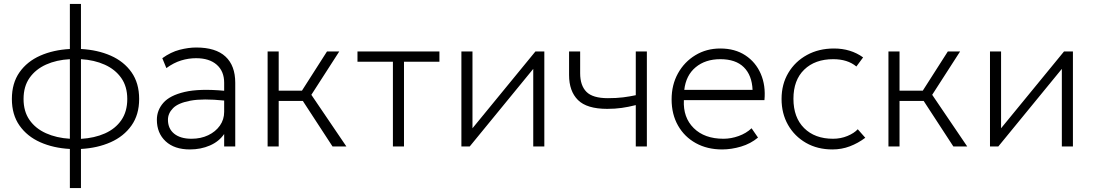

<svg xmlns="http://www.w3.org/2000/svg" viewBox="-20 -740 5526 970"><path d="M333 210V12.5Q249.5 8 183.2 -21.5Q117 -51 78.5 -105.8Q40 -160.5 40 -240Q40 -320 78.5 -374.8Q117 -429.5 183.2 -458.8Q249.5 -488 333 -492.5V-720H389V-492.5Q473 -488 539.5 -458.8Q606 -429.5 644.5 -374.8Q683 -320 683 -240Q683 -160.5 644.2 -105.8Q605.5 -51 539 -21.5Q472.5 8 389 12.5V210ZM99 -240Q99 -177 129.2 -133.8Q159.5 -90.5 212.5 -66.8Q265.5 -43 333 -39V-441Q265.5 -437.5 212.8 -413.8Q160 -390 129.5 -346.8Q99 -303.5 99 -240ZM623 -240Q623 -303 592.5 -346.2Q562 -389.5 509.2 -413.2Q456.5 -437 389 -441V-38.5Q457.5 -42.5 510.2 -66Q563 -89.5 593 -133Q623 -176.5 623 -240Z M939.5 15Q861 15 816.8 -26.2Q772.5 -67.5 772.5 -135Q772.5 -183 805.2 -220.5Q838 -258 912.8 -275.5Q987.5 -293 1112.5 -281.5V-322Q1112.5 -380 1075 -413Q1037.5 -446 970.5 -446Q932.5 -446 895 -434.5Q857.5 -423 820.5 -396L800 -446Q843 -477 887.5 -488.5Q932 -500 971.5 -500Q1070 -500 1119.2 -454.2Q1168.5 -408.5 1168.5 -322V0H1112.5V-63Q1086.5 -25 1040.5 -5Q994.5 15 939.5 15ZM828.5 -135Q828.5 -90 860 -64.5Q891.5 -39 947.5 -39Q994.5 -39 1031.8 -56.8Q1069 -74.5 1090.8 -105.2Q1112.5 -136 1112.5 -175V-232Q1005 -243 942.8 -231.5Q880.5 -220 854.5 -193.8Q828.5 -167.5 828.5 -135Z M1332 0V-480H1388V-282H1505.5L1632 -480H1694L1553 -261L1730 0H1660L1510 -230H1388V0Z M1965 0V-428H1786V-480H2200V-428H2021V0Z M2311 0V-480H2367V-92L2685 -480H2730V0H2674V-392L2353 0Z M3192 0V-209Q3154.5 -199.5 3120.8 -194.8Q3087 -190 3048 -190Q2944.5 -190 2899.8 -234.8Q2855 -279.5 2855 -361V-480H2911V-370Q2911 -308 2942.8 -276Q2974.5 -244 3051 -244Q3094.5 -244 3128 -248.2Q3161.5 -252.5 3192 -259V-480H3248V0Z M3628 15Q3553 15 3495.5 -16.8Q3438 -48.5 3405.5 -105.5Q3373 -162.5 3373 -238Q3373 -311.5 3405.2 -369.5Q3437.5 -427.5 3493.2 -461.2Q3549 -495 3619 -495Q3693 -495 3745.5 -460.5Q3798 -426 3823.5 -367Q3849 -308 3842 -234H3435Q3430.5 -146.5 3484.8 -92.8Q3539 -39 3635 -39Q3673.5 -39 3711.8 -52.8Q3750 -66.5 3777 -92L3809.5 -45Q3772.5 -14 3723.8 0.5Q3675 15 3628 15ZM3437 -286H3782Q3779 -359.5 3738 -400.2Q3697 -441 3619 -441Q3543.5 -441 3494.5 -400.2Q3445.5 -359.5 3437 -286Z M4185.5 15Q4110 15 4052 -18.2Q3994 -51.5 3961.2 -109Q3928.5 -166.5 3928.5 -240Q3928.5 -314.5 3962.8 -372Q3997 -429.5 4056.8 -462.2Q4116.5 -495 4193.5 -495Q4278 -495 4340.5 -450L4306.5 -404Q4262 -441 4189.5 -441Q4097.5 -441 4043 -388.2Q3988.5 -335.5 3988.5 -241Q3988.5 -146.5 4042.5 -92.8Q4096.5 -39 4188.5 -39Q4227.5 -39 4261.2 -53Q4295 -67 4313.5 -87L4351.5 -44Q4315 -16.5 4273.5 -0.8Q4232 15 4185.5 15Z M4468.5 0V-480H4524.5V-282H4642L4768.5 -480H4830.5L4689.5 -261L4866.5 0H4796.5L4646.5 -230H4524.5V0Z M4981.5 0V-480H5037.5V-92L5355.5 -480H5400.5V0H5344.5V-392L5023.5 0Z"/></svg>

Font: Geologica Thin
Style: Regular
Weight: 100
Designer: Sindre Bremnes, Frode Helland
Foundry: Monokrom Skriftforlag AS
Version: Version 1.010; ttfautohint (v1.8.4.7-5d5b);gftools[0.9.28]